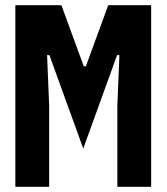

<svg xmlns="http://www.w3.org/2000/svg" viewBox="-20 -718 640 738"><path d="M431 0H561V-698H396L310 -463H302L216 -698H39V0H169V-311L161 -506H170L300 -147L430 -506H439L431 -311Z"/></svg>

Font: IBM Plex Mono
Style: Bold
Weight: 700
Monospace: yes
Designer: Mike Abbink, Paul van der Laan, Pieter van Rosmalen
Foundry: Bold Monday
Version: Version 2.004